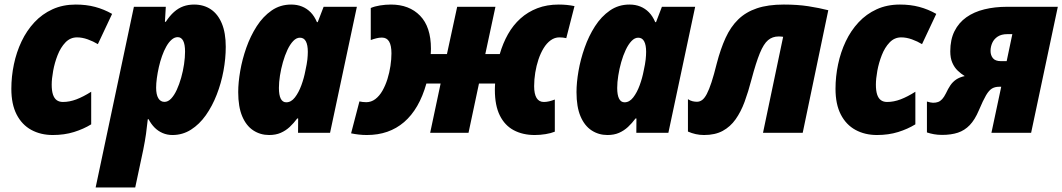

<svg xmlns="http://www.w3.org/2000/svg" viewBox="-20 -583 4665 843"><path d="M211.9 9.8Q158.7 9.8 117.4 -12.7Q76.2 -35.2 53 -80.3Q29.8 -125.5 29.8 -192.9Q29.8 -247.1 41 -300.5Q52.2 -354 74.7 -401.4Q97.2 -448.7 131.1 -485.1Q165 -521.5 210.4 -542.2Q255.9 -563 312.5 -563Q358.9 -563 397.5 -552.7Q436 -542.5 472.2 -522L409.7 -389.2Q389.6 -401.4 365.2 -410.2Q340.8 -418.9 318.4 -418.9Q288.6 -418.9 267.3 -396.7Q246.1 -374.5 232.9 -340.8Q219.7 -307.1 213.4 -272Q207 -236.8 207 -211.4Q207 -184.6 212.6 -167.7Q218.3 -150.9 229.2 -143.1Q240.2 -135.3 256.3 -135.3Q285.2 -135.3 315.4 -146.7Q345.7 -158.2 380.4 -180.2V-37.1Q347.2 -16.6 304.9 -3.4Q262.7 9.8 211.9 9.8Z M399.9 240.2 567.9 -553.2H708L704.1 -487.3H708Q725.1 -513.7 744.1 -530.5Q763.2 -547.4 784.9 -555.2Q806.6 -563 832 -563Q874.5 -563 905.8 -542Q937 -521 954.1 -479.7Q971.2 -438.5 971.2 -377.4Q971.2 -326.2 961.2 -272Q951.2 -217.8 931.6 -167.5Q912.1 -117.2 883.8 -77.1Q855.5 -37.1 818.6 -13.7Q781.7 9.8 737.3 9.8Q713.9 9.8 694.1 1.2Q674.3 -7.3 658.9 -22.7Q643.6 -38.1 632.3 -59.6H628.9Q625.5 -26.4 621.1 4.9Q616.7 36.1 608.9 74.7L573.7 240.2ZM702.1 -135.7Q717.8 -135.7 731.4 -150.1Q745.1 -164.6 756.1 -188.5Q767.1 -212.4 775.4 -241.7Q783.7 -271 788.1 -301Q792.5 -331.1 792.5 -356.4Q792.5 -388.2 784.2 -404.1Q775.9 -419.9 760.3 -419.9Q746.1 -419.9 733.4 -408.7Q720.7 -397.5 710.2 -378.9Q699.7 -360.4 691.4 -336.9Q683.1 -313.5 677.5 -288.6Q671.9 -263.7 668.7 -240.2Q665.5 -216.8 665.5 -197.8Q665.5 -168 675 -151.9Q684.6 -135.7 702.1 -135.7Z M1161.6 9.8Q1123 9.8 1092 -10.5Q1061 -30.8 1043.5 -72.3Q1025.9 -113.8 1025.9 -178.7Q1025.9 -220.2 1034.7 -271.2Q1043.5 -322.3 1061.5 -373.5Q1079.6 -424.8 1107.2 -467.8Q1134.8 -510.7 1172.6 -536.9Q1210.4 -563 1258.3 -563Q1284.7 -563 1305.9 -554.4Q1327.1 -545.9 1343.8 -529.1Q1360.4 -512.2 1371.6 -485.8H1375L1400.9 -553.2H1546.9L1429.2 0H1288.6L1289.1 -63H1285.2Q1269.5 -42 1252 -25.6Q1234.4 -9.3 1212.6 0.2Q1190.9 9.8 1161.6 9.8ZM1236.8 -133.8Q1258.3 -133.8 1274.9 -155.3Q1291.5 -176.8 1303.2 -208.7Q1314.9 -240.7 1320.8 -272.5Q1327.6 -303.2 1329.6 -322Q1331.5 -340.8 1331.5 -355.5Q1331.5 -385.3 1323 -401.4Q1314.5 -417.5 1296.9 -417.5Q1281.2 -417.5 1267.3 -402.8Q1253.4 -388.2 1241.9 -363.8Q1230.5 -339.4 1222.2 -310.1Q1213.9 -280.8 1209.2 -251.2Q1204.6 -221.7 1204.6 -196.8Q1204.6 -166 1212.6 -149.9Q1220.7 -133.8 1236.8 -133.8Z M1590.8 9.8Q1572.3 9.8 1555.2 7.8Q1538.1 5.9 1521.5 2.4L1558.1 -137.7Q1564.9 -136.2 1572.3 -135.3Q1579.6 -134.3 1587.9 -134.3Q1609.9 -134.3 1627.9 -147.9Q1646 -161.6 1659.2 -184.8Q1672.4 -208 1681.2 -236.1Q1689.9 -264.2 1694.3 -293.5Q1698.7 -322.8 1698.7 -348.6Q1698.7 -383.3 1688.5 -400.6Q1678.2 -418 1656.7 -418Q1645 -418 1633.1 -415Q1621.1 -412.1 1607.9 -407.2V-547.9Q1624.5 -555.2 1648.4 -559.1Q1672.4 -563 1696.3 -563Q1776.9 -563 1824.5 -513.9Q1872.1 -464.8 1872.1 -369.1Q1872.1 -363.3 1871.8 -357.7Q1871.6 -352.1 1871.1 -345.7H1942.4L1987.3 -553.2H2155.3L2110.8 -345.7H2174.3Q2188 -393.1 2210.4 -432.9Q2232.9 -472.7 2265.1 -501.7Q2297.4 -530.8 2339.4 -546.9Q2381.3 -563 2433.1 -563Q2451.7 -563 2468.8 -561.3Q2485.8 -559.6 2502.4 -556.2L2466.3 -415.5Q2459 -417 2451.7 -418Q2444.3 -418.9 2436 -418.9Q2415.5 -418.9 2397.9 -406.2Q2380.4 -393.6 2366.9 -371.6Q2353.5 -349.6 2344.2 -322Q2335 -294.4 2330.1 -264.2Q2325.2 -233.9 2325.2 -204.6Q2325.2 -170.4 2335.9 -152.8Q2346.7 -135.3 2367.7 -135.3Q2379.4 -135.3 2391.4 -138.2Q2403.3 -141.1 2416 -146V-4.9Q2399.4 2 2375.5 5.9Q2351.6 9.8 2327.6 9.8Q2275.4 9.8 2235.8 -11.2Q2196.3 -32.2 2174.6 -75.9Q2152.8 -119.6 2152.8 -188Q2152.8 -194.8 2153.1 -202.1Q2153.3 -209.5 2153.8 -216.3H2083L2037.1 0H1868.7L1914.6 -216.3H1852.1Q1836.4 -160.2 1811.8 -117.7Q1787.1 -75.2 1754.2 -46.9Q1721.2 -18.6 1680.4 -4.4Q1639.6 9.8 1590.8 9.8Z M2647 9.8Q2608.4 9.8 2577.4 -10.5Q2546.4 -30.8 2528.8 -72.3Q2511.2 -113.8 2511.2 -178.7Q2511.2 -220.2 2520 -271.2Q2528.8 -322.3 2546.9 -373.5Q2564.9 -424.8 2592.5 -467.8Q2620.1 -510.7 2658 -536.9Q2695.8 -563 2743.7 -563Q2770 -563 2791.3 -554.4Q2812.5 -545.9 2829.1 -529.1Q2845.7 -512.2 2856.9 -485.8H2860.4L2886.2 -553.2H3032.2L2914.6 0H2773.9L2774.4 -63H2770.5Q2754.9 -42 2737.3 -25.6Q2719.7 -9.3 2698 0.2Q2676.3 9.8 2647 9.8ZM2722.2 -133.8Q2743.7 -133.8 2760.3 -155.3Q2776.9 -176.8 2788.6 -208.7Q2800.3 -240.7 2806.2 -272.5Q2813 -303.2 2814.9 -322Q2816.9 -340.8 2816.9 -355.5Q2816.9 -385.3 2808.3 -401.4Q2799.8 -417.5 2782.2 -417.5Q2766.6 -417.5 2752.7 -402.8Q2738.8 -388.2 2727.3 -363.8Q2715.8 -339.4 2707.5 -310.1Q2699.2 -280.8 2694.6 -251.2Q2689.9 -221.7 2689.9 -196.8Q2689.9 -166 2698 -149.9Q2706.1 -133.8 2722.2 -133.8Z M3071.3 9.8Q3052.2 9.8 3034.7 5.9Q3017.1 2 3000.5 -5.4V-147.5Q3011.2 -140.6 3021.2 -138.4Q3031.2 -136.2 3040 -136.2Q3052.2 -136.2 3062.7 -143.8Q3073.2 -151.4 3083.3 -170.4Q3093.3 -189.5 3104 -221.9Q3114.7 -254.4 3127 -304.2Q3143.6 -368.2 3165.8 -416.7Q3188 -465.3 3221.4 -497.8Q3254.9 -530.3 3303.5 -546.6Q3352.1 -563 3421.4 -563Q3481.4 -563 3528.8 -555.7Q3576.2 -548.3 3616.7 -538.1L3504.4 0H3330.1L3418.5 -421.4Q3413.6 -422.4 3408.4 -422.6Q3403.3 -422.9 3398.4 -422.9Q3371.6 -422.9 3352.3 -406.7Q3333 -390.6 3316.2 -349.6Q3299.3 -308.6 3279.3 -233.4Q3265.6 -180.7 3249.3 -136.2Q3232.9 -91.8 3209.7 -59.1Q3186.5 -26.4 3153.1 -8.3Q3119.6 9.8 3071.3 9.8Z M3830.6 9.8Q3777.3 9.8 3736.1 -12.7Q3694.8 -35.2 3671.6 -80.3Q3648.4 -125.5 3648.4 -192.9Q3648.4 -247.1 3659.7 -300.5Q3670.9 -354 3693.4 -401.4Q3715.8 -448.7 3749.8 -485.1Q3783.7 -521.5 3829.1 -542.2Q3874.5 -563 3931.2 -563Q3977.5 -563 4016.1 -552.7Q4054.7 -542.5 4090.8 -522L4028.3 -389.2Q4008.3 -401.4 3983.9 -410.2Q3959.5 -418.9 3937 -418.9Q3907.2 -418.9 3886 -396.7Q3864.7 -374.5 3851.6 -340.8Q3838.4 -307.1 3832 -272Q3825.7 -236.8 3825.7 -211.4Q3825.7 -184.6 3831.3 -167.7Q3836.9 -150.9 3847.9 -143.1Q3858.9 -135.3 3875 -135.3Q3903.8 -135.3 3934.1 -146.7Q3964.4 -158.2 3999 -180.2V-37.1Q3965.8 -16.6 3923.6 -3.4Q3881.3 9.8 3830.6 9.8Z M4116.2 9.3Q4096.7 9.3 4080.6 6.3Q4064.5 3.4 4049.8 -1.5V-137.2Q4057.6 -134.8 4064.7 -133.3Q4071.8 -131.8 4076.7 -131.8Q4089.4 -131.8 4098.9 -135.3Q4108.4 -138.7 4116.7 -147.7Q4125 -156.7 4133.3 -173.3Q4142.6 -193.4 4152.8 -208.5Q4163.1 -223.6 4178.2 -233.9Q4193.4 -244.1 4215.8 -249Q4199.7 -258.8 4185.1 -272.7Q4170.4 -286.6 4161.4 -307.4Q4152.3 -328.1 4152.3 -357.4Q4152.3 -409.2 4170.9 -446.3Q4189.5 -483.4 4222.9 -507.1Q4256.3 -530.8 4302 -542Q4347.7 -553.2 4401.4 -553.2H4624.5L4507.3 0H4333L4376 -202.1H4366.7Q4348.6 -202.1 4335.4 -194.3Q4322.3 -186.5 4309.3 -164.6Q4296.4 -142.6 4277.8 -98.6Q4260.3 -57.1 4237.8 -33.7Q4215.3 -10.3 4185.8 -0.5Q4156.2 9.3 4116.2 9.3ZM4375 -314.5H4399.9L4424.8 -433.1H4402.8Q4377 -433.1 4360.6 -422.4Q4344.2 -411.6 4336.7 -394.8Q4329.1 -377.9 4329.1 -359.4Q4329.1 -340.3 4339.6 -327.4Q4350.1 -314.5 4375 -314.5Z"/></svg>

Font: Open Sans SemiCondensed ExtraBold
Style: Italic
Weight: 800
Width: 4
Italic angle: -12°
Designer: Monotype Design Team
Foundry: Monotype Imaging Inc.
Version: Version 3.003